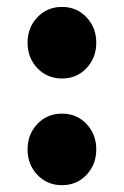

<svg xmlns="http://www.w3.org/2000/svg" viewBox="-20 -526 360 558"><path d="M88.6 -17.8Q60.1 -47.9 60.1 -91.8Q60.1 -135.7 88.6 -165.8Q117.2 -195.8 160.2 -195.8Q203.1 -195.8 231.4 -165.8Q259.8 -135.7 259.8 -91.8Q259.8 -47.9 231.4 -17.8Q203.1 12.2 160.2 12.2Q117.2 12.2 88.6 -17.8ZM88.6 -327.9Q60.1 -357.9 60.1 -401.9Q60.1 -445.8 88.6 -475.8Q117.2 -505.9 160.2 -505.9Q203.1 -505.9 231.4 -475.8Q259.8 -445.8 259.8 -401.9Q259.8 -357.9 231.4 -327.9Q203.1 -297.9 160.2 -297.9Q117.2 -297.9 88.6 -327.9Z"/></svg>

Font: Source Sans Pro Black
Style: Regular
Weight: 900
Designer: Paul D. Hunt
Foundry: Adobe Systems Incorporated
Version: Version 2.020;PS 2.0;hotconv 1.0.86;makeotf.lib2.5.63406